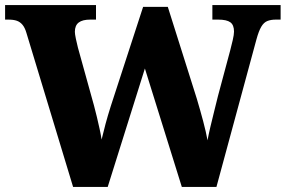

<svg xmlns="http://www.w3.org/2000/svg" viewBox="-23 -734 1122 754"><path d="M81 -604Q75 -625 65.5 -636.5Q56 -648 43 -652.5Q30 -657 10 -657H-3V-714H354V-657H331Q301 -657 286 -645.5Q271 -634 271 -609Q271 -601 275 -581.5Q279 -562 283 -547L346 -320Q352 -298 357.5 -274.5Q363 -251 368 -228.5Q373 -206 376 -186Q383 -216 391.5 -247.5Q400 -279 412 -317L539 -707H636L750 -346Q764 -299 775 -257.5Q786 -216 792 -183Q796 -205 803 -235Q810 -265 818 -296.5Q826 -328 833 -357L881 -536Q886 -555 891 -576.5Q896 -598 896 -610Q896 -636 881.5 -646.5Q867 -657 834 -657H811V-714H1079V-657H1060Q1041 -657 1027 -651.5Q1013 -646 1003 -629Q993 -612 984 -579L827 0H691L546 -465L400 0H264Z"/></svg>

Font: Noto Serif Hebrew ExtraBold
Style: Regular
Weight: 800
Version: Version 2.003